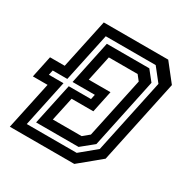

<svg xmlns="http://www.w3.org/2000/svg" viewBox="-164 -839 955 979"><g transform="rotate(30 314.0 -350.0)"><path d="M22 0 82 -281H-4.5L22.5 -409H109L171 -700H550.5L631.5 -597L526.5 -103L401.5 0ZM90 -55H384L476 -131L569 -568L509 -644H215L154 -357.5H68L62 -329H148ZM127 -86 179 -329H310L316 -357.5H185L239 -613.5H489L535.5 -555L448.5 -144L377 -86ZM193.5 -141.5H363L400 -172L476 -528L452 -558.5H282.5L250.5 -409H378.5L351.5 -281H223.5Z"/></g></svg>

Font: Tourney Expanded SemiBold
Style: Italic
Weight: 600
Width: 7
Italic angle: -12°
Designer: Tyler Finck
Foundry: Etcetera Type Co
Version: Version 1.010; ttfautohint (v1.8.3)